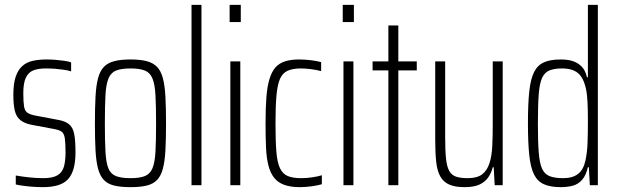

<svg xmlns="http://www.w3.org/2000/svg" viewBox="-20 -763 2543 791"><path d="M157 8Q137 8 116 6.5Q95 5 76.5 2.5Q58 0 45 -3V-40Q57 -38 70 -36Q83 -34 97.5 -32.5Q112 -31 127.5 -30Q143 -29 158 -29Q197 -29 217 -41Q237 -53 243.5 -77Q250 -101 250 -134Q250 -174 247 -193.5Q244 -213 234 -220.5Q224 -228 200 -232L109 -249Q80 -255 63.5 -268.5Q47 -282 41 -307Q35 -332 35 -372Q35 -418 44.5 -446.5Q54 -475 72 -491Q90 -507 115.5 -512.5Q141 -518 172 -518Q190 -518 209 -516.5Q228 -515 245 -512.5Q262 -510 273 -506V-469Q261 -473 244 -475.5Q227 -478 208 -479.5Q189 -481 168 -481Q139 -481 118.5 -473.5Q98 -466 87 -444Q76 -422 76 -379Q76 -344 79 -325Q82 -306 93 -298.5Q104 -291 125 -287L215 -270Q247 -265 263.5 -252Q280 -239 285.5 -212Q291 -185 291 -135Q291 -97 283.5 -69.5Q276 -42 260.5 -25Q245 -8 219 0Q193 8 157 8Z M518 8Q477 8 450.5 1.5Q424 -5 408 -21.5Q392 -38 384 -68Q376 -98 373.5 -143.5Q371 -189 371 -254Q371 -319 373.5 -365Q376 -411 384 -441Q392 -471 408 -487.5Q424 -504 450.5 -511Q477 -518 518 -518Q558 -518 584.5 -511Q611 -504 627 -487.5Q643 -471 651 -441Q659 -411 661.5 -365Q664 -319 664 -254Q664 -189 661.5 -143.5Q659 -98 651 -68Q643 -38 627 -21.5Q611 -5 584.5 1.5Q558 8 518 8ZM517 -29Q555 -29 576.5 -37.5Q598 -46 608 -69.5Q618 -93 620.5 -137.5Q623 -182 623 -254Q623 -326 620.5 -371Q618 -416 608 -440Q598 -464 576.5 -472.5Q555 -481 518 -481Q480 -481 458.5 -472.5Q437 -464 427 -440Q417 -416 414.5 -371Q412 -326 412 -254Q412 -182 414.5 -137.5Q417 -93 426.5 -69.5Q436 -46 458 -37.5Q480 -29 517 -29Z M769 0V-743H810V0Z M926 -672V-743H972V-672ZM929 0V-510H970V0Z M1215 8Q1177 8 1151 -1.5Q1125 -11 1109.5 -30.5Q1094 -50 1086 -80.5Q1078 -111 1076 -154.5Q1074 -198 1074 -254Q1074 -318 1077.5 -363Q1081 -408 1090.5 -438.5Q1100 -469 1115.5 -486Q1131 -503 1155 -510.5Q1179 -518 1213 -518Q1235 -518 1260.5 -515Q1286 -512 1303 -507V-470Q1285 -475 1262 -478Q1239 -481 1219 -481Q1186 -481 1165 -471.5Q1144 -462 1133.5 -438Q1123 -414 1119 -369.5Q1115 -325 1115 -256Q1115 -184 1118.5 -139Q1122 -94 1133.5 -70Q1145 -46 1166 -37.5Q1187 -29 1221 -29Q1243 -29 1266.5 -32.5Q1290 -36 1306 -41V-4Q1289 1 1264 4.5Q1239 8 1215 8Z M1392 -672V-743H1438V-672ZM1395 0V-510H1436V0Z M1580 0V-473H1515V-510H1580V-658H1621V-510H1697V-473H1621V0Z M1894 8Q1855 8 1831 -2.5Q1807 -13 1794 -36Q1781 -59 1777 -96.5Q1773 -134 1773 -189V-510H1814V-197Q1814 -143 1817.5 -109.5Q1821 -76 1831 -58.5Q1841 -41 1859.5 -35Q1878 -29 1907 -29Q1946 -29 1966.5 -45Q1987 -61 1996.5 -90.5Q2006 -120 2008 -160Q2010 -200 2010 -247V-510H2051V0H2018L2014 -74H2010Q2004 -50 1991 -31.5Q1978 -13 1955 -2.5Q1932 8 1894 8Z M2290 8Q2249 8 2222 -3.5Q2195 -15 2180.5 -43.5Q2166 -72 2160.5 -123.5Q2155 -175 2155 -255Q2155 -335 2160.5 -386.5Q2166 -438 2180.5 -466.5Q2195 -495 2221.5 -506.5Q2248 -518 2290 -518Q2321 -518 2342 -510.5Q2363 -503 2377.5 -487.5Q2392 -472 2398 -445H2402V-743H2443V0H2410L2406 -74H2402Q2394 -40 2378 -22Q2362 -4 2340 2Q2318 8 2290 8ZM2300 -29Q2339 -29 2361.5 -46.5Q2384 -64 2392 -102Q2399 -135 2400.5 -172.5Q2402 -210 2402 -268Q2402 -308 2400.5 -341Q2399 -374 2394 -397Q2384 -443 2361 -462Q2338 -481 2296 -481Q2264 -481 2244 -473Q2224 -465 2213.5 -442.5Q2203 -420 2199.5 -375Q2196 -330 2196 -255Q2196 -180 2199.5 -135Q2203 -90 2213.5 -67.5Q2224 -45 2245 -37Q2266 -29 2300 -29Z"/></svg>

Font: Saira ExtraCondensed ExtraLight
Style: Regular
Weight: 250
Width: 2
Designer: Hector Gatti with collaboration of the Omnibus-Type team
Foundry: Omnibus-Type
Version: Version 1.101